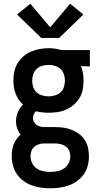

<svg xmlns="http://www.w3.org/2000/svg" viewBox="-20 -789 540 1032"><path d="M250 223Q224 223 199 219.5Q174 216 150 207Q126 198 105 182.5Q84 167 70 146Q56 125 49.5 100Q43 75 43 49Q43 33 45.5 17Q48 1 54 -14Q60 -29 69.5 -42Q79 -55 91 -65Q79 -80 72.5 -98.5Q66 -117 66 -137Q66 -162 76 -185.5Q86 -209 104 -227Q90 -239 80 -254Q70 -269 64 -285.5Q58 -302 55 -320Q52 -338 52 -356Q52 -380 57 -404Q62 -428 74.5 -449Q87 -470 105.5 -486Q124 -502 146.5 -511.5Q169 -521 193 -525.5Q217 -530 241 -530Q256 -530 271.5 -528Q287 -526 302 -522L310 -520H463V-432L415 -434Q423 -415 426 -395.5Q429 -376 429 -356Q429 -331 424.5 -307Q420 -283 407.5 -262.5Q395 -242 376.5 -226Q358 -210 335.5 -200Q313 -190 289 -186.5Q265 -183 241 -183Q224 -183 207 -185Q190 -187 173 -191Q166 -184 161.5 -174.5Q157 -165 157 -155Q157 -145 161.5 -135.5Q166 -126 174 -119.5Q182 -113 192 -110Q202 -107 212 -106Q213 -106 213.5 -106Q214 -106 215 -106Q217 -106 220 -106Q223 -106 225 -106H275Q298 -106 320.5 -103Q343 -100 364.5 -91.5Q386 -83 404.5 -69.5Q423 -56 435.5 -36.5Q448 -17 453 5.5Q458 28 458 51Q458 77 451.5 102Q445 127 430.5 147.5Q416 168 395 183.5Q374 199 350 207.5Q326 216 301 219.5Q276 223 250 223ZM241 -271Q258 -271 275 -276Q292 -281 305 -292.5Q318 -304 323.5 -321Q329 -338 329 -356Q329 -372 324 -388Q319 -404 308 -415.5Q297 -427 281.5 -433Q266 -439 249 -440H241Q241 -440 240.5 -440Q240 -440 240 -440Q223 -440 206 -435Q189 -430 176.5 -418Q164 -406 158.5 -389.5Q153 -373 153 -356Q153 -338 158.5 -321Q164 -304 176.5 -292.5Q189 -281 206.5 -276Q224 -271 241 -271ZM250 135Q270 135 289 131Q308 127 324 116.5Q340 106 349 88Q358 70 358 51Q358 36 352 21.5Q346 7 333.5 -2Q321 -11 305.5 -14.5Q290 -18 275 -18H225Q223 -18 221 -18Q219 -18 216 -18Q202 -18 188.5 -13.5Q175 -9 164.5 0Q154 9 149 22.5Q144 36 144 50Q144 69 152.5 87Q161 105 176.5 116Q192 127 211.5 131Q231 135 250 135ZM298 -585H202L72 -711L143 -769L250 -642L357 -769L428 -711Z"/></svg>

Font: Zed Mono Semibold
Style: Regular
Weight: 600
Monospace: yes
Designer: Belleve Invis
Foundry: Belleve Invis
Version: Version 1.0.0; ttfautohint (v1.8.4)